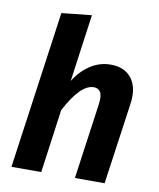

<svg xmlns="http://www.w3.org/2000/svg" viewBox="-85 -822 734 889"><g transform="rotate(10 282.5 -378.0)"><path d="M400.9 -545.9Q467.3 -545.9 500 -502.4Q532.7 -459 522 -382.8L467.8 0H328.1L377.9 -355Q383.3 -396.5 373.3 -412.8Q363.3 -429.2 341.8 -429.2Q279.3 -429.2 210.9 -297.9L169.9 0H29.8L133.8 -741.2L274.9 -755.9L231 -439Q261.2 -488.3 305.4 -517.1Q349.6 -545.9 400.9 -545.9Z"/></g></svg>

Font: FiraGO SemiBold
Style: Italic
Weight: 600
Italic angle: -8°
Designer: bBox Type GmbH
Foundry: bBox Type GmbH
Version: Version 1.001;PS 001.001;hotconv 1.0.88;makeotf.lib2.5.64775